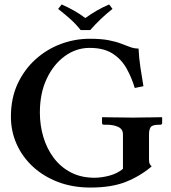

<svg xmlns="http://www.w3.org/2000/svg" viewBox="-20 -832 767 862"><path d="M649 -229V-114Q649 -103 652 -96.5Q655 -90 661 -85Q609 -41 545 -15.5Q481 10 386 10Q306 10 240.5 -15Q175 -40 127.5 -84Q80 -128 54.5 -185.5Q29 -243 29 -308Q29 -391 59 -455.5Q89 -520 139.5 -565.5Q190 -611 253 -634.5Q316 -658 383 -658Q434 -658 467.5 -651.5Q501 -645 524 -636Q547 -627 565 -620.5Q583 -614 602 -614Q604 -571 610.5 -528.5Q617 -486 624 -445L585 -437Q571 -484 548 -525Q525 -566 485.5 -591.5Q446 -617 382 -617Q322 -617 271 -580Q220 -543 189.5 -478Q159 -413 159 -327Q159 -270 174.5 -217.5Q190 -165 221 -123.5Q252 -82 298 -58Q344 -34 404 -34Q436 -34 471.5 -43.5Q507 -53 532 -74V-229Q532 -252 511 -262Q490 -272 460 -272H446Q438 -272 438 -281V-304L440 -306Q440 -306 455.5 -305.5Q471 -305 493.5 -305Q516 -305 538.5 -304.5Q561 -304 576 -304Q590 -304 611.5 -304.5Q633 -305 654.5 -305Q676 -305 691 -305.5Q706 -306 706 -306L708 -304V-281Q708 -272 700 -272H694Q663 -272 656 -260.5Q649 -249 649 -229ZM342 -697Q320 -725 294 -748Q268 -771 241 -792L257 -812Q286 -799 312 -784.5Q338 -770 363 -751Q391 -771 416.5 -785.5Q442 -800 470 -812L485 -792Q457 -770 432.5 -746.5Q408 -723 385 -697Z"/></svg>

Font: Libertinus Serif SemiBold
Style: Regular
Weight: 600
Designer: Philipp H. Poll, Khaled Hosny
Foundry: Caleb Maclennan
Version: Version 7.051;RELEASE